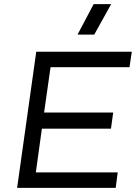

<svg xmlns="http://www.w3.org/2000/svg" viewBox="-20 -911 659 931"><path d="M63 0 155.8 -660.2H619.1L607.9 -585H225.1L193.8 -365.2H528.8L518.1 -287.1H183.1L153.8 -75.2H550.8L541 0ZM356 -743.2 434.1 -891.1H519L437 -743.2Z"/></svg>

Font: Human Sans
Style: Italic
Weight: 400
Italic angle: -8°
Designer: Tim Radville
Foundry: Continuum
Version: Version 1.000;FEAKit 1.0